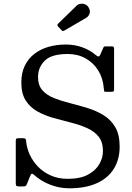

<svg xmlns="http://www.w3.org/2000/svg" viewBox="-20 -1000 712 1035"><path d="M539.5 -523.5Q540.5 -511 541.5 -508Q542.5 -505 556 -505H578Q587.5 -505 591.2 -506.8Q595 -508.5 595 -518V-733.5Q595 -743.5 592.8 -746.8Q590.5 -750 581 -750H549Q543 -750 541.2 -749Q539.5 -748 537.5 -744L522 -708.5Q516.5 -695 510.5 -695.5Q504.5 -696 496 -703.5Q466 -729.5 424.2 -744.8Q382.5 -760 335 -760Q286 -760 242.5 -747.8Q199 -735.5 165.8 -710Q132.5 -684.5 113.8 -646Q95 -607.5 95 -555Q95 -495 118.8 -458Q142.5 -421 181.8 -399.2Q221 -377.5 268 -364.2Q315 -351 362 -339.2Q409 -327.5 448.2 -310.2Q487.5 -293 511.2 -263.8Q535 -234.5 535 -185Q535 -150.5 515.8 -116Q496.5 -81.5 454.8 -58.8Q413 -36 345 -36Q294 -36 253.8 -54Q213.5 -72 185 -101.5Q156.5 -131 140.2 -166.8Q124 -202.5 121 -238Q120.5 -246.5 117.8 -250.8Q115 -255 105 -255H84Q73.5 -255 69.2 -253.2Q65 -251.5 65 -241V-12Q65 -1 68.8 2Q72.5 5 84 5H99.5Q114 5 117.8 3Q121.5 1 125.5 -9L141 -47.5Q147 -62.5 151.5 -63.5Q156 -64.5 167 -54.5Q189.5 -34.5 219 -18.8Q248.5 -3 283 6Q317.5 15 355 15Q440.5 15 501 -12Q561.5 -39 593.2 -89.5Q625 -140 625 -210Q625 -274.5 601.2 -314.8Q577.5 -355 538.2 -379Q499 -403 452 -417.5Q405 -432 358 -443.8Q311 -455.5 271.8 -471Q232.5 -486.5 208.8 -513.2Q185 -540 185 -585Q185 -637 221.5 -673Q258 -709 345 -709Q399 -709 441.5 -685.2Q484 -661.5 509.8 -619.8Q535.5 -578 539.5 -523.5ZM310.5 -838.5Q316 -832.5 319.8 -832.8Q323.5 -833 330 -837L444 -903.5Q457 -911 462.8 -926.2Q468.5 -941.5 457.5 -960Q451 -971.5 438.8 -976.5Q426.5 -981.5 413.8 -979.5Q401 -977.5 391.5 -968L293.5 -872.5Q285.5 -865 293.5 -856.5Z"/></svg>

Font: Besley
Style: Regular
Weight: 400
Designer: Owen Earl
Foundry: indestructible type*
Version: Version 4.000